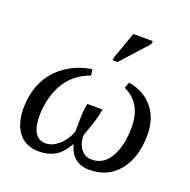

<svg xmlns="http://www.w3.org/2000/svg" viewBox="-127 -828 951 961"><g transform="rotate(20 349.0 -348.0)"><path d="M407.2 -296.9Q400.4 -258.3 393.6 -236.3Q386.7 -214.4 376.7 -185.5Q366.7 -156.7 361.8 -144.5Q361.8 -99.1 383.5 -70.8Q405.3 -42.5 441.4 -42.5Q504.9 -42.5 539.8 -104Q574.7 -165.5 574.7 -263.2Q574.7 -331.1 547.4 -374.3Q520 -417.5 474.6 -436.5L486.3 -468.8Q567.4 -455.1 614.7 -398.4Q662.1 -341.8 662.1 -253.9Q662.1 -134.3 604.2 -62.3Q546.4 9.8 447.8 9.8Q402.3 9.8 372.6 -13.4Q342.8 -36.6 331.5 -82H328.1Q298.8 -30.8 263.2 -10.5Q227.5 9.8 180.2 9.8Q108.9 9.8 71 -37.6Q33.2 -85 33.2 -168.5Q33.2 -246.6 63.2 -310.1Q93.3 -373.5 153.8 -415.8Q214.4 -458 291.5 -468.8L294.9 -436.5Q156.2 -387.2 127 -224.6Q121.1 -187 121.1 -162.1Q121.1 -40 196.8 -40Q231 -40 264.2 -67.9Q297.4 -95.7 316.9 -144.5Q316.9 -242.2 321.8 -271.5L326.2 -296.9ZM369.6 -545.9 372.1 -562 422.9 -704.6H526.9L523.9 -686.5L396.5 -545.9Z"/></g></svg>

Font: Liberation Serif
Style: Italic
Weight: 400
Italic angle: -16.333°
Designer: Steve Matteson
Foundry: Ascender Corporation
Version: Version 2.1.5